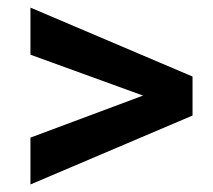

<svg xmlns="http://www.w3.org/2000/svg" viewBox="-20 -558 558 502"><path d="M59.6 -198.2 354 -308.1 59.6 -415V-538.1L483.4 -357.9V-255.9L59.6 -75.7Z"/></svg>

Font: Vazirmatn FD SemiBold
Style: Regular
Weight: 600
Designer: Saber Rastikerdar
Foundry: Saber Rastikerdar
Version: Version 33.001